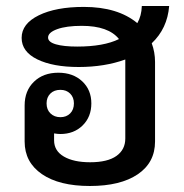

<svg xmlns="http://www.w3.org/2000/svg" viewBox="-20 -609 611 639"><path d="M485 -465Q496 -435 496 -403V-138Q496 -68 438.5 -29Q381 10 279 10Q177 10 119.5 -29.5Q62 -69 62 -138V-258Q62 -307 93 -337Q124 -367 174 -367Q223 -367 253.5 -338.5Q284 -310 284 -265Q284 -220 255 -191.5Q226 -163 181 -163Q172 -163 160 -165V-142Q160 -107 192.5 -88Q225 -69 280 -69Q338 -69 367.5 -90Q397 -111 397 -148V-405V-411Q328 -386 242 -386Q156 -386 104 -411.5Q52 -437 52 -483Q52 -530 109 -558Q166 -586 259 -586Q372 -586 437 -532Q451 -556 452 -589H543Q537 -514 485 -465ZM376 -479Q341 -523 252 -523Q201 -523 170.5 -512Q140 -501 140 -484Q140 -469 166 -461.5Q192 -454 237 -454Q325 -454 376 -479ZM135 -265Q135 -244 148 -231.5Q161 -219 181 -219Q201 -219 213.5 -231.5Q226 -244 226 -265Q226 -285 213.5 -297.5Q201 -310 181 -310Q160 -310 147.5 -297.5Q135 -285 135 -265Z"/></svg>

Font: Sarabun Medium
Style: Regular
Weight: 500
Designer: Suppakit Chalermlarp | Katatrad Co.,Ltd.
Foundry: Cadson Demak Co.,Ltd.
Version: Version 1.000; ttfautohint (v1.6)